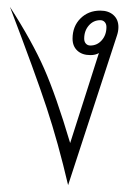

<svg xmlns="http://www.w3.org/2000/svg" viewBox="-20 -533 398 561"><path d="M326 -454Q326 -442 322 -430L179 8Q150 -116 116.5 -217.5Q83 -319 9 -513Q74 -412 109 -332.5Q144 -253 185 -115L269 -378Q259 -372 244 -372Q220 -372 206 -385Q192 -398 192 -420Q192 -456 215 -479Q238 -502 273 -502Q297 -502 311.5 -489Q326 -476 326 -454ZM244 -400Q264 -400 277.5 -415.5Q291 -431 291 -454Q291 -463 286 -468.5Q281 -474 273 -474Q253 -474 239.5 -458.5Q226 -443 226 -420Q226 -411 231 -405.5Q236 -400 244 -400Z"/></svg>

Font: Srisakdi
Style: Regular
Weight: 400
Designer: Cadson Demak Co.,Ltd.
Foundry: Cadson Demak Co.,Ltd.
Version: Version 1.000